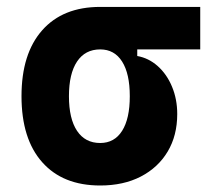

<svg xmlns="http://www.w3.org/2000/svg" viewBox="-20 -538 626 567"><path d="M275.9 9.8Q165.5 9.8 104.5 -59.1Q43.5 -127.9 43.5 -253.9Q43.5 -379.4 104.5 -448.5Q165.5 -517.6 275.9 -517.6L385.3 -486.8V-372.6Q418.9 -366.7 445.8 -342.8Q472.7 -318.8 488 -282Q503.4 -245.1 503.4 -201.2Q503.4 -137.7 475.1 -90.3Q446.8 -43 395.8 -16.6Q344.7 9.8 275.9 9.8ZM275.9 -115.7Q317.9 -115.7 340.6 -151.6Q363.3 -187.5 363.3 -253.9Q363.3 -320.3 340.6 -356.2Q317.9 -392.1 275.9 -392.1Q231.4 -392.1 207.5 -356.2Q183.6 -320.3 183.6 -253.9Q183.6 -187.5 207.5 -151.6Q231.4 -115.7 275.9 -115.7ZM275.9 -392.1V-517.6H571.3V-392.1Z"/></svg>

Font: Cascadia Code PL
Style: Regular
Weight: 400
Monospace: yes
Designer: Aaron Bell
Foundry: Saja Typeworks
Version: Version 2102.003